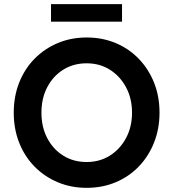

<svg xmlns="http://www.w3.org/2000/svg" viewBox="-20 -892 833 922"><path d="M396 10Q321 10 257 -17Q193 -44 145.5 -92.5Q98 -141 72 -207Q46 -273 46 -351Q46 -429 72 -495Q98 -561 145.5 -609.5Q193 -658 257 -685Q321 -712 396 -712Q472 -712 536 -685Q600 -658 647 -609Q694 -560 720 -494.5Q746 -429 746 -351Q746 -274 720 -208Q694 -142 647 -93Q600 -44 536 -17Q472 10 396 10ZM396 -114Q459 -114 508 -145Q557 -176 585.5 -229.5Q614 -283 614 -351Q614 -419 585.5 -472.5Q557 -526 508 -557Q459 -588 396 -588Q333 -588 284 -557.5Q235 -527 207 -473.5Q179 -420 179 -351Q179 -282 207 -228.5Q235 -175 284 -144.5Q333 -114 396 -114ZM225 -788V-872H566V-788Z"/></svg>

Font: Lexend Deca Medium
Style: Regular
Weight: 500
Designer: Bonnie Shaver-Troup, Thomas Jockin
Foundry: Lexend
Version: Version 1.008; ttfautohint (v1.8.4.7-5d5b)